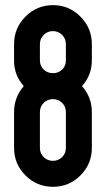

<svg xmlns="http://www.w3.org/2000/svg" viewBox="-20 -720 408 740"><path d="M334 -549.8V-487.8Q334 -429.7 295.9 -388.2Q334 -345.2 334 -288.1V-149.9Q334 -87.9 290 -43.9Q246.1 0 184.1 0Q122.1 0 78.1 -43.9Q34.2 -87.9 34.2 -149.9V-288.1Q34.2 -345.2 71.8 -388.2Q33.7 -430.2 34.2 -487.8V-549.8Q34.2 -611.8 78.1 -656Q122.1 -700.2 184.1 -700.2Q246.1 -700.2 290 -656Q334 -611.8 334 -549.8ZM133.8 -549.8V-487.8Q133.8 -465.8 148.4 -451.9Q163.1 -438 184.1 -438Q205.1 -438 219.5 -451.9Q233.9 -465.8 233.9 -487.8V-549.8Q233.9 -570.8 219.5 -585.4Q205.1 -600.1 184.1 -600.1Q163.1 -600.1 148.4 -585.4Q133.8 -570.8 133.8 -549.8ZM133.8 -288.1V-149.9Q133.8 -128.9 148.4 -114.5Q163.1 -100.1 184.1 -100.1Q205.1 -100.1 219.5 -114.5Q233.9 -128.9 233.9 -149.9V-288.1Q233.9 -309.1 219.5 -323.5Q205.1 -337.9 184.1 -337.9Q163.1 -337.9 148.4 -323.5Q133.8 -309.1 133.8 -288.1Z"/></svg>

Font: OSP-DIN
Style: DIN
Weight: 500
Width: 3
Version: Version 001.000